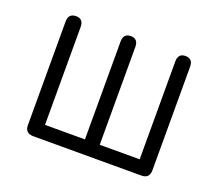

<svg xmlns="http://www.w3.org/2000/svg" viewBox="-89 -609 832 732"><g transform="rotate(20 327.0 -243.0)"><path d="M108 0Q74 0 74 -33V-453Q74 -486 105 -486Q135 -486 135 -453V-56H297V-453Q297 -486 327 -486Q357 -486 357 -453V-56H519V-453Q519 -486 549 -486Q579 -486 579 -453V-33Q579 0 546 0Z"/></g></svg>

Font: Shin Retro Maru Gothic Regular
Style: Regular
Weight: 400
Designer: Iose
Foundry: Typographish
Version: Version 1.002